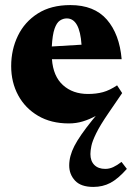

<svg xmlns="http://www.w3.org/2000/svg" viewBox="-20 -471 524 756"><path d="M461 -104.5 408 -27Q374 22.5 358.8 53.8Q343.5 85 339.8 103.8Q336 122.5 336 135.5Q336 163 351.5 178.5Q367 194 394.5 194Q410.5 194 425.8 187Q441 180 458.5 166.5L479.5 194Q444.5 233.5 414.5 249.2Q384.5 265 347.5 265Q298.5 265 275.5 240.2Q252.5 215.5 252.5 180.5Q252.5 143.5 272.8 104Q293 64.5 343 2.5L357 -14.5Q332.5 -1 306.2 7Q280 15 251 15Q181 15 130 -15Q79 -45 51.5 -96Q24 -147 24 -210.5Q24 -275.5 50.5 -330.2Q77 -385 129 -418Q181 -451 257 -451Q351 -451 400.8 -393.8Q450.5 -336.5 459 -238H184.5Q189.5 -170.5 228 -135.8Q266.5 -101 326.5 -101Q359 -101 385.5 -108.2Q412 -115.5 441 -135ZM243 -398.5Q228.5 -398.5 215.8 -390Q203 -381.5 194.8 -357.8Q186.5 -334 184 -288L301 -295Q294 -398.5 243 -398.5Z"/></svg>

Font: Newsreader 16pt ExtraBold
Style: Regular
Weight: 800
Designer: Hugues Gentile
Foundry: Production Type
Version: Version 1.003; ttfautohint (v1.8.3)